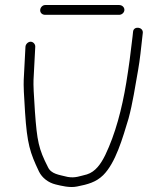

<svg xmlns="http://www.w3.org/2000/svg" viewBox="-20 -784 603 764"><path d="M81.3 -598 74.4 -466C73.4 -446 75.1 -403 79.7 -337C88 -211.6 99.1 -177 135.3 -101C147.6 -76.2 172.1 -57.1 201.6 -50C224.3 -44.6 257.9 -35.7 287.2 -42C328.6 -50.2 361.8 -58.7 390.6 -87C440.3 -136.3 467.9 -234.5 491.4 -312C507.9 -372.2 518.1 -441.1 529.5 -505C536.9 -546.7 541.6 -593.6 546.4 -637L548.3 -654C549.5 -677.6 510.7 -681.7 509.4 -657L507.5 -639C500.3 -574.7 492.3 -514.8 482.3 -454C465.1 -349.9 438.9 -250.5 398.8 -167C381.3 -131.6 359.9 -100.6 325.7 -90C298.3 -83.5 279.3 -74.6 249.2 -80C214.6 -88.8 183.2 -91 170.3 -120C133.9 -191.4 127.5 -221.9 118.9 -341C114.3 -406.3 112.5 -448 113.4 -466L120.3 -598C120.9 -608.3 112 -618 101.9 -618C91.7 -618 81.9 -608.3 81.3 -598ZM160 -725H454C464.6 -725 474.4 -733.4 475 -744C475.5 -754.6 466.6 -764 454 -764H160C149.4 -764 140.5 -754.6 139.9 -744C139.4 -733.4 147.4 -725 160 -725Z"/></svg>

Font: Just Breathe
Style: Obl1
Weight: 400
Foundry: Cannot Into Space Fonts
Version: Version 0.72